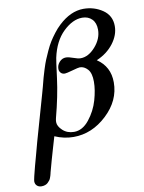

<svg xmlns="http://www.w3.org/2000/svg" viewBox="-101 -769 817 1089"><g transform="rotate(-10 307.5 -225.0)"><path d="M12.2 214.8Q12.2 210 17.6 186Q22.9 162.1 31.5 131.1Q40 100.1 48.1 70.6Q56.2 41 62 19L67.9 -2.9L143.1 -267.1Q145 -272.9 154.1 -306.9Q163.1 -340.8 166.5 -354.5Q169.9 -368.2 180.4 -401.1Q190.9 -434.1 198.5 -452.6Q206.1 -471.2 219.5 -500.5Q232.9 -529.8 245.4 -549.8Q257.8 -569.8 275.9 -593.5Q293.9 -617.2 313 -634.8Q381.8 -699.7 456.1 -700.2Q518.1 -700.2 566.7 -667Q615.2 -633.8 615.2 -573.2Q615.2 -521.5 578.6 -473.6Q542 -425.8 481 -399.9Q554.2 -351.1 554.2 -259.8Q554.2 -154.8 468.5 -74.5Q382.8 5.9 276.9 5.9Q221.7 5.9 168.9 -17.1Q168 -13.2 149.4 49.3Q130.9 111.8 111.8 183.1L110.8 188Q109.9 193.8 107.9 199Q106 204.1 103.5 211.7Q101.1 219.2 95.9 225.6Q90.8 231.9 85 237.5Q79.1 243.2 69.6 246.6Q60.1 250 48.8 250Q32.7 250 22.5 240.5Q12.2 231 12.2 214.8ZM192.9 -94.2Q192.9 -70.3 219 -46.1Q245.1 -22 284.2 -22Q333 -22 371.6 -70.6Q410.2 -119.1 427 -177.5Q443.8 -235.8 443.8 -283.2Q443.8 -333 423.8 -355Q403.8 -377 378.9 -377Q370.1 -377 334.5 -366.9Q298.8 -356.9 290 -356.9Q274.9 -356.9 266.4 -366.5Q257.8 -376 257.8 -389.2Q257.8 -411.1 273.4 -428.5Q289.1 -445.8 311 -445.8Q326.2 -445.8 352.1 -436.3Q377.9 -426.8 393.1 -426.8Q438 -426.8 478 -471.9Q518.1 -517.1 518.1 -569.8Q518.1 -608.9 496.6 -630.4Q475.1 -651.9 440.9 -651.9Q385.7 -651.9 331.3 -599.4Q276.9 -546.9 256.8 -453.1Q253.9 -440.9 241 -339.4Q228 -237.8 195.8 -116.2Q192.9 -104 192.9 -94.2Z"/></g></svg>

Font: CMU Serif
Style: BoldItalic
Weight: 700
Italic angle: -14.04°
Version: Version 0.7.0